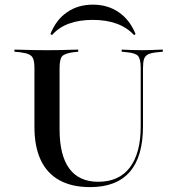

<svg xmlns="http://www.w3.org/2000/svg" viewBox="-20 -781 737 813"><path d="M125.8 -369.4V-492.7Q125.8 -517.7 121 -531Q116.1 -544.4 103.2 -550.4Q90.3 -556.5 65.3 -559.7L41.1 -562.1V-571Q56.5 -571 76.2 -570.2Q96 -569.4 119.4 -569Q142.7 -568.5 169.4 -568.5H179H187.9Q213.7 -568.5 236.3 -569Q258.9 -569.4 277.8 -570.2Q296.8 -571 311.3 -571V-562.1L289.5 -559.7Q254 -554.8 243.1 -542.7Q232.3 -530.6 232.3 -492.7V-369.4ZM361.3 11.3Q284.7 11.3 231.9 -17.7Q179 -46.8 152.4 -103.6Q125.8 -160.5 125.8 -243.5V-369.4H232.3V-233.1Q232.3 -123.4 273.4 -67.3Q314.5 -11.3 396 -11.3Q483.9 -11.3 529.8 -71.8Q575.8 -132.3 575.8 -246V-369.4H585.5V-246.8Q585.5 -117.7 529.4 -53.2Q473.4 11.3 361.3 11.3ZM575.8 -369.4V-492.7Q575.8 -530.6 564.9 -543.5Q554 -556.5 517.7 -559.7L495.2 -562.1V-571Q511.3 -570.2 533.1 -569.4Q554.8 -568.5 579.8 -568.5Q598.4 -568.5 614.5 -569Q630.6 -569.4 644.8 -570.2Q658.9 -571 669.4 -571V-562.1L646 -559.7Q620.2 -557.3 607.3 -550.8Q594.4 -544.4 589.9 -531Q585.5 -517.7 585.5 -492.7V-369.4ZM373.4 -761.3Q436.3 -761.3 483.1 -729Q529.8 -696.8 554 -637.1L547.6 -632.3Q518.5 -664.5 474.6 -680.6Q430.6 -696.8 372.6 -696.8Q315.3 -696.8 272.2 -681Q229 -665.3 200 -632.3L193.5 -637.1Q217.7 -697.6 264.1 -729.4Q310.5 -761.3 373.4 -761.3Z"/></svg>

Font: Playfair 144pt SemiExpanded SemiBold
Style: Regular
Weight: 600
Width: 6
Designer: Claus Eggers Sørensen
Foundry: Claus Eggers Sørensen
Version: Version 2.203